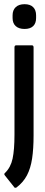

<svg xmlns="http://www.w3.org/2000/svg" viewBox="-34 -706 214 915"><path d="M44 188Q41 189 38 189Q35 189 33 185L-10 131Q-17 123 -10 118Q17 92 26 50Q35 8 35 -64V-480Q35 -490 43 -490H118Q126 -490 126 -480V-60Q126 3 119 49.5Q112 96 94.5 129.5Q77 163 44 188ZM83 -568Q56 -568 41 -581.5Q26 -595 26 -620V-633Q26 -658 41 -672Q56 -686 83 -686Q110 -686 124 -672Q138 -658 138 -633V-620Q138 -595 124 -581.5Q110 -568 83 -568Z"/></svg>

Font: Sofia Sans Extra Condensed SemiBold
Style: Regular
Weight: 600
Designer: Botio Nikoltchev, Ani Petrova
Foundry: lettersoup
Version: Version 4.101